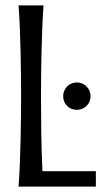

<svg xmlns="http://www.w3.org/2000/svg" viewBox="-20 -691 380 711"><path d="M141.1 -670.9Q138.2 -629.4 136.5 -585.9Q134.8 -542.5 133.8 -499.5Q132.8 -456.5 132.3 -415Q131.8 -373.5 131.8 -335.9Q131.8 -272.9 132.8 -200.9Q133.8 -128.9 137.2 -57.1H335V0H48.8Q51.8 -41.5 53.5 -85.2Q55.2 -128.9 56.2 -172.1Q57.1 -215.3 57.6 -256.8Q58.1 -298.3 58.1 -335.9Q58.1 -373.5 57.6 -415Q57.1 -456.5 56.2 -499.5Q55.2 -542.5 53.5 -585.9Q51.8 -629.4 48.8 -670.9ZM213.9 -335Q213.9 -345.2 217.8 -354.5Q221.7 -363.8 228.5 -370.8Q235.4 -377.9 244.6 -381.8Q253.9 -385.7 264.6 -385.7Q274.9 -385.7 284.2 -381.8Q293.5 -377.9 300.5 -370.8Q307.6 -363.8 311.5 -354.5Q315.4 -345.2 315.4 -335Q315.4 -324.2 311.5 -314.9Q307.6 -305.7 300.5 -298.8Q293.5 -292 284.2 -288.1Q274.9 -284.2 264.6 -284.2Q243.2 -284.2 228.5 -298.8Q213.9 -313.5 213.9 -335Z"/></svg>

Font: Crushed
Style: Regular
Weight: 400
Width: 3
Designer: Astigmatic (AOETI)
Foundry: Astigmatic (AOETI)
Version: Version 001.001